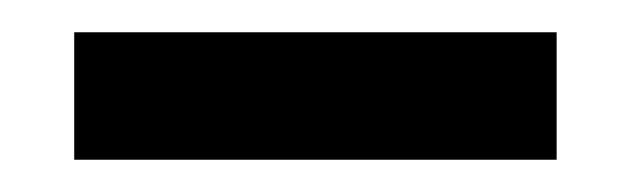

<svg xmlns="http://www.w3.org/2000/svg" viewBox="-20 -743 389 119"><path d="M26 -723H325V-644H26Z"/></svg>

Font: Alexandria Medium
Style: Regular
Weight: 500
Designer: Mohamed Gaber
Foundry: Kief Type Foundry
Version: Version 5.100